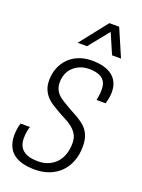

<svg xmlns="http://www.w3.org/2000/svg" viewBox="-142 -788 641 865"><g transform="rotate(20 178.0 -355.5)"><path d="M138 12Q102 12 75.5 4.5Q49 -3 32 -17.5Q15 -32 6.5 -53.5Q-2 -75 -2 -101Q-2 -114 0 -130.5Q2 -147 7 -161H52Q47 -148 45 -132Q43 -116 43 -104Q43 -79 53.5 -62Q64 -45 85 -36.5Q106 -28 138 -28Q166 -28 188 -37.5Q210 -47 225.5 -64Q241 -81 249 -105Q257 -129 257 -157Q257 -182 247.5 -198.5Q238 -215 222 -228Q206 -241 186.5 -250.5Q167 -260 147 -272Q131 -281 115.5 -291Q100 -301 88 -314.5Q76 -328 68.5 -346Q61 -364 61 -389Q61 -421 72 -448.5Q83 -476 103 -496Q123 -516 151 -527Q179 -538 214 -538Q244 -538 268.5 -531.5Q293 -525 310 -512Q327 -499 336 -479.5Q345 -460 345 -433Q345 -421 342.5 -407Q340 -393 336 -378H292Q297 -403 297.5 -413Q298 -423 298 -430Q298 -456 287 -471Q276 -486 257 -492Q238 -498 214 -498Q189 -498 169.5 -489.5Q150 -481 136 -467Q122 -453 115.5 -434.5Q109 -416 109 -397Q109 -373 118.5 -357Q128 -341 143.5 -330Q159 -319 177 -309Q198 -296 220.5 -284.5Q243 -273 263 -257.5Q283 -242 294.5 -218.5Q306 -195 306 -160Q306 -120 293.5 -88Q281 -56 259 -34Q237 -12 206 0Q175 12 138 12ZM124 -591 228 -723H275L332 -591H289L238 -709H264L169 -591Z"/></g></svg>

Font: Archivo Condensed Thin
Style: Italic
Weight: 250
Width: 3
Italic angle: -10°
Designer: Hector Gatti
Foundry: Omnibus-Type
Version: Version 2.001